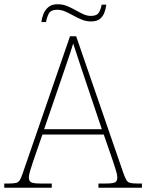

<svg xmlns="http://www.w3.org/2000/svg" viewBox="-24 -885 689 905"><path d="M-4 0V-20H18Q41 -20 52 -23Q63 -26 69.5 -36Q76 -46 83 -68L306 -714H335L558 -68Q566 -46 572 -36Q578 -26 589 -23Q600 -20 623 -20H645V0H440V-20H474Q512 -20 520.5 -27Q529 -34 529 -48Q529 -60 523 -80Q517 -100 510.5 -119Q504 -138 501 -147L465 -251H176L140 -147Q137 -138 130.5 -119Q124 -100 118 -80Q112 -60 112 -48Q112 -34 121 -27Q130 -20 167 -20H220V0ZM184 -276H456L379 -505Q370 -532 359 -564.5Q348 -597 338 -628Q328 -659 321 -680Q317 -665 306.5 -634Q296 -603 285 -570.5Q274 -538 266 -515ZM405 -784Q382 -784 361.5 -792.5Q341 -801 322 -811.5Q303 -822 284 -830.5Q265 -839 245 -839Q215 -839 205.5 -820Q196 -801 193 -781H171Q173 -799 180.5 -818.5Q188 -838 204 -851.5Q220 -865 247 -865Q272 -865 292.5 -856.5Q313 -848 331.5 -837.5Q350 -827 368 -818.5Q386 -810 405 -810Q433 -810 442.5 -826.5Q452 -843 455 -863H477Q475 -844 468 -825.5Q461 -807 446.5 -795.5Q432 -784 405 -784Z"/></svg>

Font: Noto Rashi Hebrew Thin
Style: Regular
Weight: 250
Version: Version 1.006